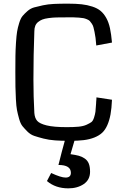

<svg xmlns="http://www.w3.org/2000/svg" viewBox="-20 -759 704 1051"><path d="M64 0ZM508 -226 593 -213Q591 -166 585 -133Q579 -100 567.5 -74Q556 -48 539.5 -32.5Q523 -17 497 -6.5Q471 4 438.5 8Q406 12 360 12Q316 12 281.5 9.5Q247 7 218 -0.5Q189 -8 168 -15Q147 -22 130.5 -38.5Q114 -55 103 -68.5Q92 -82 84.5 -109Q77 -136 73 -156.5Q69 -177 67 -216Q65 -255 64.5 -284Q64 -313 64 -365Q64 -420 64.5 -453Q65 -486 67.5 -525Q70 -564 73.5 -585.5Q77 -607 85 -633Q93 -659 103.5 -671.5Q114 -684 130.5 -698.5Q147 -713 167 -718.5Q187 -724 215 -730Q243 -736 275.5 -737.5Q308 -739 351 -739Q396 -739 427 -735.5Q458 -732 485.5 -723Q513 -714 530.5 -699.5Q548 -685 561.5 -661Q575 -637 582 -604.5Q589 -572 593 -526L507 -510Q505 -535 503 -551.5Q501 -568 497.5 -584Q494 -600 491.5 -610Q489 -620 482.5 -629.5Q476 -639 471.5 -644Q467 -649 456 -653.5Q445 -658 437.5 -659.5Q430 -661 412.5 -662.5Q395 -664 382.5 -664Q370 -664 345 -664Q311 -664 289.5 -663.5Q268 -663 246 -660Q224 -657 211.5 -652Q199 -647 188.5 -638.5Q178 -630 173 -617.5Q168 -605 168 -587Q163 -458 163 -324Q163 -230 168 -141Q170 -113 183.5 -97.5Q197 -82 235.5 -72.5Q274 -63 346 -63Q384 -63 410 -65.5Q436 -68 453.5 -76Q471 -84 480 -90.5Q489 -97 495 -116Q501 -135 502.5 -148Q504 -161 506 -192Q506 -199 506.5 -203Q507 -207 507.5 -213.5Q508 -220 508 -226ZM337 3H390L366 85Q394 89 411 93.5Q428 98 443.5 108.5Q459 119 466 136.5Q473 154 473 181Q473 225 438.5 248.5Q404 272 354 272Q284 272 237 232L260 188Q314 213 339 213Q368 213 368 187Q368 144 300 144Q304 127 318 73Z"/></svg>

Font: Myanmar Chatu
Style: Regular
Weight: 400
Designer: Danh Hong
Foundry: Google Inc.
Version: Version 2.00 November 20, 2015